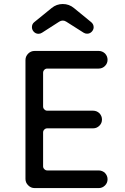

<svg xmlns="http://www.w3.org/2000/svg" viewBox="-20 -960 640 980"><path d="M484 0H157Q137.5 0 124 -14Q110 -27.5 110 -46.5V-653.5Q110 -672.5 124 -686.5Q137.5 -700 157 -700H484Q502 -700 516 -687Q529 -673 529 -655Q529 -636.5 516 -623.5Q502.5 -610 484 -610H221.5Q212.5 -610 206.5 -604Q200 -597.5 200 -588.5V-416.5Q200 -407.5 206.5 -401.5Q212.5 -395 221.5 -395H455.5Q473.5 -395 487.5 -382Q500.5 -368 500.5 -350Q500.5 -331.5 487.5 -318.5Q474 -305 455.5 -305H221.5Q212.5 -305 206.5 -299Q200 -293 200 -284V-111Q200 -102.5 206.5 -96.5Q212.5 -90 221.5 -90H484Q502 -90 516 -77Q529 -63 529 -45Q529 -26.5 516 -13.5Q502.5 0 484 0ZM176.5 -787.5Q161.5 -787.5 151.5 -799Q143 -809 143 -821.5Q143 -837.5 155 -847L243.5 -919Q268.5 -939.5 300.5 -939.5Q333 -939.5 358 -918.5L446 -846.5Q458 -836 458 -821Q458 -809.5 449.5 -799.5Q439.5 -788 424.5 -788Q415 -788 407 -793L318 -849.5Q309.5 -855 300.5 -855Q291 -855 282.5 -849.5L194.5 -793Q186 -787.5 176.5 -787.5Z"/></svg>

Font: Maple Mono SC NF
Style: Regular
Weight: 400
Designer: subframe7536
Version: Version 4.2; ttfautohint (v1.8.4.7-5d5b-dirty);Nerd Fonts 6.